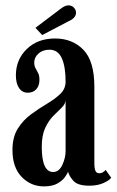

<svg xmlns="http://www.w3.org/2000/svg" viewBox="-20 -670 426 701"><path d="M140.5 10.5Q92.5 10.5 59 -24.2Q25.5 -59 25.5 -122Q25.5 -169.5 45 -200.5Q64.5 -231.5 93.5 -252.8Q122.5 -274 151.2 -291Q180 -308 199.8 -326.8Q219.5 -345.5 219.5 -372Q219.5 -427 205.5 -457.8Q191.5 -488.5 160.5 -488.5Q136 -488.5 120.5 -474.5Q105 -460.5 105 -442Q105 -429 109.8 -420.8Q114.5 -412.5 119.2 -403.2Q124 -394 124 -378.5Q124 -357 112.5 -344.2Q101 -331.5 81.5 -331.5Q61.5 -331.5 49.8 -348.2Q38 -365 38 -395Q38 -452.5 77.8 -491Q117.5 -529.5 181 -529.5Q244 -529.5 284.2 -488.5Q324.5 -447.5 324.5 -353V-77.5Q324.5 -53.5 328.8 -45.5Q333 -37.5 342 -37.5Q350.5 -37.5 356.8 -41.8Q363 -46 366 -49.5L386 -21Q378 -10.5 356.5 -1.2Q335 8 306.5 8Q264 8 248.2 -9.5Q232.5 -27 228.5 -43Q226 -36 217 -23.2Q208 -10.5 189.5 0Q171 10.5 140.5 10.5ZM174 -42Q195.5 -42 207.5 -67.8Q219.5 -93.5 219.5 -118.5V-303Q218 -289 204.5 -276.2Q191 -263.5 174.2 -246.5Q157.5 -229.5 145 -202.8Q132.5 -176 132.5 -134Q132.5 -42 174 -42ZM134 -542 109.5 -568.5 201.5 -638Q217.5 -650.5 230 -650.5Q246 -650.5 254.5 -636Q257.5 -630.5 257.5 -623.5Q257.5 -604 229.5 -592Z"/></svg>

Font: Imbue 10pt SemiBold
Style: Regular
Weight: 600
Designer: Tyler Finck
Foundry: Etcetera Type Company
Version: Version 1.102; ttfautohint (v1.8.3)